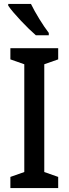

<svg xmlns="http://www.w3.org/2000/svg" viewBox="-20 -960 351 980"><path d="M138 -940H22V-931C49 -891 122 -815 163 -780H229V-792C201 -828 159 -896 138 -940ZM277 0V-57L206 -82V-632L277 -657V-714H33V-657L104 -632V-82L33 -57V0Z"/></svg>

Font: Noto Sans Gujarati UI Condensed Medium
Style: Regular
Weight: 500
Width: 3
Designer: Jelle Bosma - Monotype Design Team, Universal Thirst
Foundry: Monotype Imaging Inc.
Version: Version 2.106